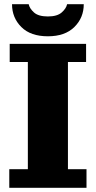

<svg xmlns="http://www.w3.org/2000/svg" viewBox="-20 -890 454 910"><path d="M24 0V-88H112V-596H26V-682H388V-596H302V-88H390V0ZM207 -718Q125 -718 81 -762Q37 -806 37 -870H116Q120 -850 141 -831Q162 -812 207 -812Q251 -812 272.5 -831Q294 -850 298 -870H377Q377 -806 332.5 -762Q288 -718 207 -718Z"/></svg>

Font: Montagu Slab
Style: Bold
Weight: 700
Designer: Florian Karsten
Foundry: Florian Karsten
Version: Version 1.000